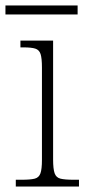

<svg xmlns="http://www.w3.org/2000/svg" viewBox="-32 -685 318 705"><path d="M26 0V-25H48Q80 -25 95.5 -29Q111 -33 116.5 -48.5Q122 -64 122 -98V-437Q122 -471 117 -486.5Q112 -502 97.5 -506.5Q83 -511 55 -511H43V-536H163V-99Q163 -65 168.5 -49Q174 -33 190 -29Q206 -25 238 -25H258V0ZM-12 -632V-665H253V-632Z"/></svg>

Font: Noto Serif SemiCondensed ExtraLight
Style: Regular
Weight: 200
Width: 4
Designer: Monotype Design Team
Foundry: Monotype Imaging Inc.
Version: Version 2.014